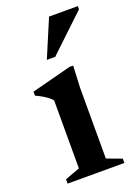

<svg xmlns="http://www.w3.org/2000/svg" viewBox="-132 -736 580 796"><g transform="rotate(-20 158.0 -338.5)"><path d="M213.5 -452 209 -355V-43.5L275 -19V0H24.5V-19L90 -43.5V-343.5Q83.5 -351.5 73 -359.5Q62.5 -367.5 49.5 -375Q36.5 -382.5 22 -389V-406.5L197 -452ZM119 -511.5 189 -677H316V-663L156 -511.5Z"/></g></svg>

Font: Newsreader 24pt SemiBold
Style: Regular
Weight: 600
Designer: Hugues Gentile
Foundry: Production Type
Version: Version 1.003